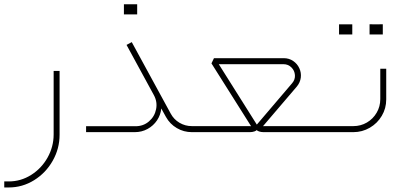

<svg xmlns="http://www.w3.org/2000/svg" viewBox="-20 -605 1867 879"><path d="M20.2 253.2Q82.7 253.2 136.3 219.9Q189.8 186.6 221.3 131Q252.8 75.4 252.8 11.9V-280.3H225.6V10.6Q225.6 66.6 197.8 116.3Q170 165.9 122.7 195.8Q75.4 225.6 20.2 225.6H-0.5V253.2Z M597 0Q629.1 0 655.8 -14.7Q682.4 -29.4 699 -54.2Q715.5 -79 718.3 -108.5L739.9 -69.4Q757.8 -37.2 789.5 -18.6Q821.2 0 858.5 0H871.3V-27.6H858.5Q827.7 -27.6 801.7 -43Q775.7 -58.4 761.5 -85L583.2 -412.2L559.3 -399.4L684.7 -169.1Q701.3 -138.3 694.6 -105Q688 -71.7 662.2 -49.4Q636.5 -27.1 600.2 -27.1H374.1V0ZM608 -539.1Q608 -553.3 608 -562.5Q608 -571.7 608 -585.5Q593.7 -585.5 585 -585.5Q576.3 -585.5 566.6 -585.5Q559.3 -585.5 547.3 -585.5Q547.3 -571.7 547.3 -562.5Q547.3 -553.3 547.3 -539.1Q547.3 -539.1 558.6 -539.1Q569.9 -539.1 588.2 -539.1Q588.2 -539.1 608 -539.1Z M1278 -311.1Q1299.2 -311.1 1313.9 -296.6Q1328.6 -282.2 1330.2 -261.5Q1331.8 -240.8 1317.6 -224.3L1155.8 -34.5L981.6 -311.1ZM857.5 0H1124.1Q1135.1 0 1145 -3.4Q1154.9 -6.9 1155.3 -10.6Q1155.8 -6.9 1165.4 -3.4Q1175.1 0 1186.6 0H1452.7V-27.6H1189.3Q1188.4 -27.6 1186.6 -27.6Q1184.7 -27.6 1183.8 -27.1L1339.2 -209.1Q1354.3 -227.5 1357.1 -249.8Q1359.8 -272.1 1350.4 -292.5Q1341 -313 1322.2 -325.8Q1303.3 -338.7 1279 -338.7H959.6L948.1 -314.8L1129.6 -27.1Q1128.2 -27.6 1124.1 -27.6H857.5Q840.1 -26.2 833.2 -20Q826.3 -13.8 833.2 -7.6Q840.1 -1.4 857.5 0Z M1452.7 0H1597.4Q1638.3 0 1673 -20.2Q1707.7 -40.4 1727.9 -74.7Q1748.2 -108.9 1748.2 -149.8V-290.4H1721V-151.2Q1721 -117.6 1704.5 -89.2Q1688 -60.7 1659.7 -44.1Q1631.4 -27.6 1597.4 -27.6H1452.7Q1435.2 -26.2 1428.3 -20Q1421.4 -13.8 1428.3 -7.6Q1435.2 -1.4 1452.7 0ZM1592.8 -447.2Q1592.8 -461.4 1592.8 -470.6Q1592.8 -479.8 1592.8 -493.6Q1578.6 -493.6 1569.9 -493.6Q1561.1 -493.6 1551.5 -493.6Q1544.1 -493.6 1532.2 -493.6Q1532.2 -479.8 1532.2 -470.6Q1532.2 -461.4 1532.2 -447.2Q1532.2 -447.2 1543.4 -447.2Q1554.7 -447.2 1573.1 -447.2Q1573.1 -447.2 1592.8 -447.2ZM1732.5 -447.2Q1732.5 -461.4 1732.5 -470.6Q1732.5 -480.2 1732.5 -494Q1718.3 -493.6 1709.6 -493.6Q1700.8 -493.6 1691.2 -493.6Q1683.8 -494 1671.9 -494Q1671.9 -480.2 1671.9 -470.6Q1671.9 -461.4 1671.9 -447.2Q1671.9 -447.2 1683.1 -447.2Q1694.4 -447.2 1712.8 -447.2Q1712.8 -447.2 1732.5 -447.2Z"/></svg>

Font: Arad-FD-VF Thin
Style: Regular
Weight: 100
Designer: Mohammad Darvishi
Version: Version 1.010;September 21, 2024;FontCreator 15.0.0.2992 64-